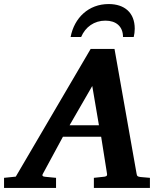

<svg xmlns="http://www.w3.org/2000/svg" viewBox="-73 -929 807 949"><path d="M668 0V-50C646 -52 622 -54 622 -54C607 -56 604 -58 602 -71L493 -687H375L5 -56L-53 -50V0H204V-50C179 -52 152 -55 152 -55C139 -56 133 -60 139 -70L238 -253H427L456 -70C458 -58 450 -56 437 -55C437 -55 412 -52 391 -50V0ZM416 -310H271L383 -504ZM593 -787C593 -867 542 -909 464 -909C365 -909 294 -841 276 -746H328C349 -796 393 -827 448 -827C500 -827 535 -799 535 -746H588C591 -759 593 -773 593 -787Z"/></svg>

Font: Veleka
Style: Bold Italic
Weight: 700
Italic angle: -12°
Designer: Stefan Peev, Context Ltd, 2016; SIL International, 1997-2014.
Foundry: Stefan Peev, Context Ltd, 2016
Version: Version 5.000